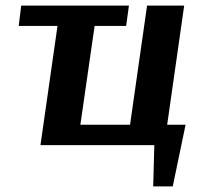

<svg xmlns="http://www.w3.org/2000/svg" viewBox="-20 -520 717 688"><path d="M529 148 533 0H125L186 -427H47L56 -500H442L432 -427H319L268 -73H446L507 -500H640L579 -73H645L599 148Z"/></svg>

Font: Arsenal
Style: Bold Italic
Weight: 700
Italic angle: -9.10001°
Designer: Andrij Shevchenko
Foundry: Stairsfor
Version: Version 2.001;PS 002.001;hotconv 1.0.88;makeotf.lib2.5.64775